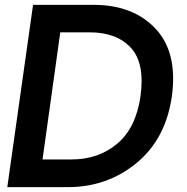

<svg xmlns="http://www.w3.org/2000/svg" viewBox="-20 -770 768 790"><path d="M116 -750H365Q528 -750 620 -652Q712 -554 687 -373Q662 -198 541.5 -99Q421 0 259 0H10ZM275 -114Q385 -114 462 -178.5Q539 -243 558 -373Q577 -510 518.5 -573.5Q460 -637 348 -637H228L155 -114Z"/></svg>

Font: Oakes Grotesk
Style: Bold Italic
Weight: 600
Italic angle: -8°
Designer: Samuel Oakes
Foundry: Samuel Oakes
Version: Version 1.000;PS 001.000;hotconv 1.0.88;makeotf.lib2.5.64775